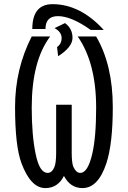

<svg xmlns="http://www.w3.org/2000/svg" viewBox="-20 -911 626 940"><path d="M138.2 -769Q138.2 -890.6 237.3 -890.6Q372.6 -890.6 487.8 -764.6H423.8Q329.1 -832 263.7 -832Q202.6 -832 202.6 -769ZM247.1 -773.4 298.3 -797.9Q335 -771 335 -725.8Q335 -680.7 264.6 -635.7L259.3 -680.7Q281.7 -695.8 281.7 -725.1Q281.7 -754.4 247.1 -773.4ZM135.3 -732.4H225.6Q135.3 -612.3 135.3 -383.8Q135.3 -248.5 154.8 -155.8Q173.8 -64.5 212.9 -64.5Q234.9 -64.5 246.6 -93.8Q254.9 -114.3 254.9 -163.1V-398.4H331.1V-163.1Q331.1 -112.3 339.4 -93.8Q353 -64.5 373 -64.5Q409.7 -64.5 431.2 -155.8Q450.7 -237.8 450.7 -383.8Q450.7 -603 360.4 -732.4H450.7Q532.2 -592.8 532.2 -386.7Q532.2 -207.5 501 -112.3Q460.9 9.8 383.8 9.8Q324.2 9.8 293 -49.8Q263.2 9.8 202.1 9.8Q130.4 9.8 85 -112.3Q53.7 -196.3 53.7 -386.7Q53.7 -573.2 135.3 -732.4Z"/></svg>

Font: Consola Mono
Style: Book
Weight: 400
Monospace: yes
Designer: Wojciech Kalinowski "wmk69" (wmk69@o2.pl)
Foundry: Wojciech Kalinowski "wmk69" (wmk69@o2.pl)
Version: Version 2.1.0